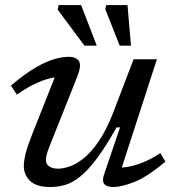

<svg xmlns="http://www.w3.org/2000/svg" viewBox="-20 -744 706 774"><path d="M400 -42.5 464 -230.5H450Q405.5 -151.5 369.2 -103.5Q333 -55.5 301.8 -31Q270.5 -6.5 241.5 1.8Q212.5 10 183 10Q127.5 10 101.8 -14.2Q76 -38.5 76 -75.5Q76 -94 82.5 -122Q89 -150 110 -203.5L213 -463L227.5 -433Q205.5 -434.5 177.5 -427.2Q149.5 -420 117.2 -404.2Q85 -388.5 48 -362.5L24 -399Q81.5 -447.5 125 -472.5Q168.5 -497.5 200.8 -506.2Q233 -515 256 -515Q288 -515 298.5 -497.2Q309 -479.5 292 -436.5L180 -155Q173 -138 169 -123.8Q165 -109.5 165 -99.5Q165 -82 178.8 -73Q192.5 -64 214.5 -64Q234 -64 260.8 -73Q287.5 -82 317.8 -106.2Q348 -130.5 378.5 -175.2Q409 -220 436.5 -290.5L518.5 -505H612.5L461 -38L440.5 -69Q463.5 -66.5 492.5 -71Q521.5 -75.5 555.5 -89Q589.5 -102.5 626.5 -127L647 -92.5Q571 -29 519.2 -9.5Q467.5 10 438.5 10Q409.5 10 400 -2.8Q390.5 -15.5 400 -42.5ZM370 -560H320.5L212.5 -705L216.5 -723.5H307ZM508 -560H462.5L404.5 -707L408 -723.5H494Z"/></svg>

Font: Newsreader 7pt
Style: Italic
Weight: 400
Italic angle: -17°
Designer: Hugues Gentile
Foundry: Production Type
Version: Version 1.003